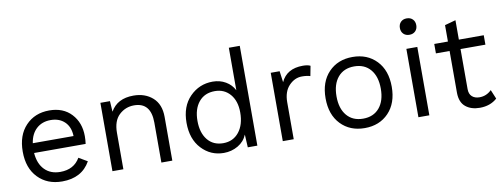

<svg xmlns="http://www.w3.org/2000/svg" viewBox="-61 -1051 3622 1383"><g transform="rotate(-10 1750.0 -360.0)"><path d="M518 -283Q518 -255 514 -227H137Q143 -148 186 -104Q229 -60 300 -60Q400 -60 445 -138L508 -101Q446 10 302 10Q193 10 125.5 -60Q58 -130 58 -250Q58 -370 124.5 -440Q191 -510 297 -510Q399 -510 458.5 -446Q518 -382 518 -283ZM140 -298H438Q436 -365 397 -402.5Q358 -440 295 -440Q232 -440 191 -402.5Q150 -365 140 -298Z M913 -510Q998 -510 1053 -461Q1108 -412 1108 -320V0H1028V-292Q1028 -440 905 -440Q842 -440 796 -397Q750 -354 750 -266V0H670V-500H740L745 -422Q794 -510 913 -510Z M1650 -730H1730V0H1660L1655 -94Q1635 -45 1588 -17.5Q1541 10 1484 10Q1388 10 1322 -60.5Q1256 -131 1256 -250Q1256 -370 1325 -440Q1394 -510 1492 -510Q1545 -510 1587 -485.5Q1629 -461 1650 -419ZM1492 -60Q1564 -60 1607 -113.5Q1650 -167 1650 -257Q1650 -341 1607.5 -390.5Q1565 -440 1496 -440Q1421 -440 1378.5 -388.5Q1336 -337 1336 -250Q1336 -163 1377.5 -111.5Q1419 -60 1492 -60Z M1916 0V-500H1981L1992 -418Q2034 -510 2152 -510Q2188 -510 2207 -500L2193 -427Q2169 -435 2132 -435Q2079 -435 2037.5 -391.5Q1996 -348 1996 -270V0Z M2340 -440Q2407 -510 2515 -510Q2623 -510 2690 -440Q2757 -370 2757 -250Q2757 -130 2690 -60Q2623 10 2515 10Q2407 10 2340 -60Q2273 -130 2273 -250Q2273 -370 2340 -440ZM2634 -390Q2591 -441 2515 -441Q2439 -441 2396 -390Q2353 -339 2353 -250Q2353 -161 2396 -110Q2439 -59 2515 -59Q2591 -59 2634 -110Q2677 -161 2677 -250Q2677 -339 2634 -390Z M2991.5 -612.5Q2975 -596 2948 -596Q2921 -596 2904.5 -612.5Q2888 -629 2888 -656Q2888 -683 2904.5 -699.5Q2921 -716 2948 -716Q2975 -716 2991.5 -699.5Q3008 -683 3008 -656Q3008 -629 2991.5 -612.5ZM2988 -500V0H2908V-500Z M3455 -102 3483 -35Q3433 10 3356 10Q3293 10 3253 -22.5Q3213 -55 3212 -124V-431H3112V-500H3212V-620L3292 -642V-500H3474V-431H3292V-138Q3292 -102 3312.5 -83.5Q3333 -65 3367 -65Q3418 -65 3455 -102Z"/></g></svg>

Font: Elaine Sans
Style: Regular
Weight: 400
Designer: Wei Huang
Foundry: Wei Huang
Version: Version 2.001;December 24, 2019;FontCreator 12.0.0.2547 64-b